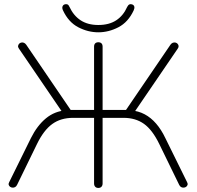

<svg xmlns="http://www.w3.org/2000/svg" viewBox="-20 -919 968 945"><path d="M464 6Q454 6 448.5 0Q443 -6 443 -16V-339H340Q279 -339 237 -308.5Q195 -278 162 -210L64 -9Q60 -1 54 2Q48 5 41.5 4.5Q35 4 30 0.5Q25 -3 23 -9Q21 -15 25 -22L132 -239Q163 -301 206 -336.5Q249 -372 305 -376L292 -359L73 -680Q68 -687 69 -693Q70 -699 74 -703.5Q78 -708 84.5 -709.5Q91 -711 97.5 -708.5Q104 -706 109 -699L338 -363L317 -378H443V-689Q443 -700 448.5 -705.5Q454 -711 464 -711Q474 -711 479.5 -705.5Q485 -700 485 -689V-378H613L590 -363L819 -699Q824 -706 830.5 -708.5Q837 -711 843.5 -709.5Q850 -708 854 -703.5Q858 -699 859 -693Q860 -687 855 -680L636 -359L623 -376Q661 -373 692 -356.5Q723 -340 748.5 -310.5Q774 -281 794 -239L901 -22Q905 -15 903 -9Q901 -3 896 0.5Q891 4 884.5 4.5Q878 5 872 2Q866 -1 862 -9L764 -210Q730 -280 688.5 -309.5Q647 -339 588 -339H485V-16Q485 -6 479.5 0Q474 6 464 6ZM464 -760Q413 -760 365 -785Q317 -810 290 -868Q285 -879 287.5 -886.5Q290 -894 297 -897Q305 -900 311.5 -897.5Q318 -895 322 -885Q342 -842 377 -819Q412 -796 464 -796Q517 -796 552 -819Q587 -842 606 -885Q611 -895 617.5 -897.5Q624 -900 631 -897Q639 -894 641 -886.5Q643 -879 638 -868Q611 -810 563 -785Q515 -760 464 -760Z"/></svg>

Font: Nunito ExtraLight
Style: Regular
Weight: 200
Designer: Vernon Adams
Foundry: Vernon Adams
Version: Version 3.602